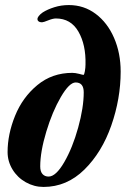

<svg xmlns="http://www.w3.org/2000/svg" viewBox="-20 -725 497 759"><path d="M10 -124Q10 -194 39.5 -267Q69 -340 127.5 -388.5Q186 -437 266 -437Q277 -437 293 -433Q307 -429 310 -429Q313 -429 315.5 -443.5Q318 -458 318 -470Q320 -548 290 -600Q260 -652 201 -652Q189 -652 170.5 -644.5Q152 -637 147 -637H144Q137 -637 132.5 -640.5Q128 -644 128 -649Q128 -661 149 -676Q168 -688 195 -696.5Q222 -705 252 -705Q312 -705 358.5 -670Q405 -635 431 -575Q457 -515 457 -442Q457 -335 420 -229Q383 -123 313.5 -54.5Q244 14 152 14Q115 14 82 -4.5Q49 -23 29.5 -55Q10 -87 10 -124ZM311 -360Q311 -399 279 -399Q254 -399 220.5 -341.5Q187 -284 163 -204.5Q139 -125 139 -67Q139 -47 148 -37Q157 -27 172 -27Q201 -27 234 -84Q267 -141 289 -220.5Q311 -300 311 -360Z"/></svg>

Font: EB Garamond ExtraBold
Style: Italic
Weight: 800
Italic angle: -17.2°
Designer: Georg Duffner and Octavio Pardo
Foundry: Georg Duffner
Version: Version 1.000